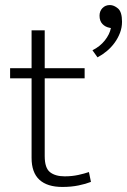

<svg xmlns="http://www.w3.org/2000/svg" viewBox="-20 -740 503 760"><path d="M315 -430H157V-122Q157 -75 178 -58.5Q199 -42 236 -42Q265 -42 290 -47.5Q315 -53 332 -59L340 -20Q320 -12 291 -6Q262 0 227 0Q167 0 136 -28.5Q105 -57 105 -115V-430H20V-470H105V-620H157V-470H315ZM414 -630Q397 -633 385.5 -645Q374 -657 374 -678Q374 -696 385.5 -708Q397 -720 415 -720Q431 -720 447 -706.5Q463 -693 463 -654Q463 -631 455 -610Q447 -589 433.5 -570.5Q420 -552 402.5 -537.5Q385 -523 366 -513L346 -541Q376 -556 395 -580Q414 -604 419 -629Z"/></svg>

Font: Ek Mukta ExtraLight
Style: Regular
Weight: 275
Designer: Girish Dalvi and Yashodeep Gholap
Foundry: Ek Type
Version: Version 2.538;PS 1.002;hotconv 16.6.51;makeotf.lib2.5.65220;